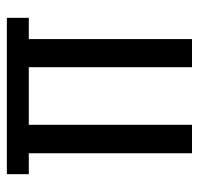

<svg xmlns="http://www.w3.org/2000/svg" viewBox="-30 -550 580 560"><g transform="rotate(-90 260.0 -270.0)"><path d="M176 -476V0H93V-476ZM488 -540V-476H32V-540ZM426 -476V0H344V-476Z"/></g></svg>

Font: Pathway Extreme Condensed
Style: Regular
Weight: 400
Width: 3
Version: Version 1.001;gftools[0.9.26]